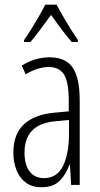

<svg xmlns="http://www.w3.org/2000/svg" viewBox="-20 -784 425 814"><path d="M190.4 -541Q258.3 -541 288.1 -497.6Q317.9 -454.1 317.9 -359.4V0H281.7L276.4 -85.9H274.4Q261.2 -46.9 234.1 -18.6Q207 9.8 155.8 9.8Q114.3 9.8 87.9 -11Q61.5 -31.7 49.1 -64.9Q36.6 -98.1 36.6 -136.7Q36.6 -215.8 81.8 -257.3Q127 -298.8 210.4 -306.2L271.5 -312V-356.9Q271.5 -436 251.5 -468Q231.4 -500 185.5 -500Q166 -500 141.6 -492.9Q117.2 -485.8 88.9 -469.2L72.3 -505.9Q127.9 -541 190.4 -541ZM272.5 -275.4 214.8 -270Q84 -257.8 84 -137.7Q84 -84 106 -56.4Q127.9 -28.8 166.5 -28.8Q221.7 -28.8 247.1 -80.3Q272.5 -131.8 272.5 -217.3ZM219.7 -764.2Q231.9 -741.2 249.3 -711.4Q266.6 -681.6 283.4 -655Q300.3 -628.4 310.1 -614.3V-606H284.2Q263.2 -629.4 240.2 -660.6Q217.3 -691.9 196.3 -720.7Q175.8 -693.4 152.1 -660.6Q128.4 -627.9 108.9 -606H82V-614.3Q95.2 -632.8 112.1 -659.7Q128.9 -686.5 145 -714.6Q161.1 -742.7 171.9 -764.2Z"/></svg>

Font: Open Sans Condensed Light
Style: Regular
Weight: 300
Width: 3
Designer: Monotype Design Team
Foundry: Monotype Imaging Inc.
Version: Version 3.003; ttfautohint (v1.8.4)